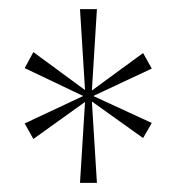

<svg xmlns="http://www.w3.org/2000/svg" viewBox="-20 -780 390 420"><path d="M155 -380 166 -557 53 -476 34 -510 162 -570 34 -631 53 -666 166 -583 155 -760H192L181 -582L293 -664L312 -630L184 -570L312 -511L293 -478L181 -558L192 -380Z"/></svg>

Font: Noto Serif Display ExtraCondensed ExtraLight
Style: Regular
Weight: 200
Width: 2
Designer: Monotype Design Team
Foundry: Monotype Imaging Inc.
Version: Version 2.009